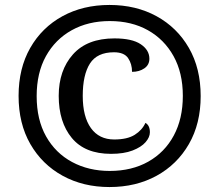

<svg xmlns="http://www.w3.org/2000/svg" viewBox="-20 -745 885 775"><path d="M422 10Q316 10 233 -35.5Q150 -81 102.5 -163.5Q55 -246 55 -358Q55 -469 102 -551.5Q149 -634 232 -679.5Q315 -725 422 -725Q529 -725 612 -679.5Q695 -634 742.5 -551.5Q790 -469 790 -357Q790 -246 742.5 -163.5Q695 -81 612 -35.5Q529 10 422 10ZM423 -55Q512 -55 578.5 -92.5Q645 -130 681.5 -198Q718 -266 718 -358Q718 -451 680.5 -518.5Q643 -586 577 -623Q511 -660 423 -660Q336 -660 269.5 -623Q203 -586 165.5 -518.5Q128 -451 128 -357Q128 -262 166 -194.5Q204 -127 271 -91Q338 -55 423 -55ZM428 -124Q323 -124 270 -188Q217 -252 217 -358Q217 -461 274.5 -525.5Q332 -590 442 -590Q513 -590 548 -566.5Q583 -543 583 -508Q583 -483 562.5 -469Q542 -455 513 -455Q513 -487 497 -510.5Q481 -534 440 -534Q372 -534 343 -488.5Q314 -443 314 -358Q314 -274 347 -228Q380 -182 441 -182Q494 -182 524 -201Q554 -220 567 -249Q585 -239 585 -211Q585 -191 567.5 -171Q550 -151 515 -137.5Q480 -124 428 -124Z"/></svg>

Font: Noto Serif Black
Style: Italic
Weight: 900
Italic angle: -12°
Designer: Monotype Design Team
Foundry: Monotype Imaging Inc.
Version: Version 2.013